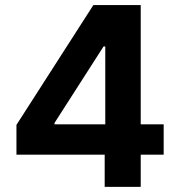

<svg xmlns="http://www.w3.org/2000/svg" viewBox="-20 -727 697 747"><path d="M44 -241.1 343.2 -707.2H442.6V-546.3H382.9L192.1 -248.7V-243.2H616.8V-125.2H44ZM387.3 -160.6 389.6 -212V-707.2H527.5V0H387.3Z"/></svg>

Font: Pretendard Variable
Style: Regular
Weight: 400
Designer: Base glyphs from Inter by Rasmus Andersson; Hangul glyphs from Noto Sans CJK(Source Han Sans) by Jang Soo-young and Kang
Foundry: Kil Hyung-jin
Version: Version 1.100;FEAKit 1.0